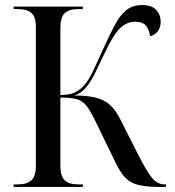

<svg xmlns="http://www.w3.org/2000/svg" viewBox="-20 -740 691 760"><path d="M34 0V-10H50Q87 -10 104.5 -26.5Q122 -43 122 -84V-633Q122 -673 104.5 -688.5Q87 -704 50 -704H34V-714H308V-704H290Q253 -704 236 -687.5Q219 -671 219 -630V-364Q254 -364 274 -373Q294 -382 311 -400Q330 -420 348 -458Q366 -496 393 -556Q417 -609 437 -645.5Q457 -682 481.5 -701Q506 -720 543 -720Q580 -720 598 -701Q616 -682 616 -655Q616 -630 603.5 -615Q591 -600 574 -597Q571 -622 558 -638Q545 -654 514 -654Q482 -654 455 -628Q428 -602 394 -529Q375 -489 358 -454Q341 -419 321 -394.5Q301 -370 274 -362Q325 -362 359 -353.5Q393 -345 415.5 -324.5Q438 -304 456 -268L530 -122Q561 -61 582 -35.5Q603 -10 633 -10H637V0H616Q562 0 529.5 -7.5Q497 -15 477 -35.5Q457 -56 438 -95L354 -268Q337 -302 322.5 -321Q308 -340 285 -347Q262 -354 219 -354V-85Q219 -43 236 -26.5Q253 -10 290 -10H308V0Z"/></svg>

Font: Noto Serif Display SemiCondensed
Style: Regular
Weight: 400
Width: 4
Designer: Monotype Design Team
Foundry: Monotype Imaging Inc.
Version: Version 2.009